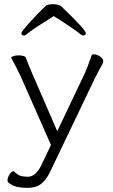

<svg xmlns="http://www.w3.org/2000/svg" viewBox="-20 -740 540 919"><path d="M19 133Q16 130 16 124Q16 110 25.5 95Q35 80 44 80Q49 80 53 85Q65 98 79.5 102Q94 106 113 106Q152 106 179 48L224 -46L77 -379Q56 -423 35 -460Q34 -463 34 -464Q34 -468 44 -471.5Q54 -475 69 -475Q83 -475 92.5 -472Q102 -469 103 -465Q118 -426 133 -391L254 -112L382 -381Q400 -419 418 -474Q420 -480 430 -480Q444 -480 459 -469.5Q474 -459 474 -447Q474 -442 472 -437Q450 -397 433 -363L221 80Q201 122 176.5 140.5Q152 159 116 159H106Q81 159 60 154Q39 149 19 133ZM206 -643Q129 -595 105 -574Q101 -570 95 -570Q89 -570 85.5 -573Q82 -576 82 -581Q82 -588 121.5 -632Q161 -676 199 -712Q208 -720 234 -720Q247 -720 258 -717Q269 -714 274 -709Q391 -597 391 -581Q391 -576 387.5 -573Q384 -570 378 -570Q372 -570 368 -574Q336 -600 263 -647Q260 -649 237 -663Z"/></svg>

Font: JyunsaiKaai Light
Style: Regular
Weight: 300
Designer: Fontworks Inc.
Version: Version 0.030;April 7, 2024;FontCreator 14.0.0.2901 64-bit